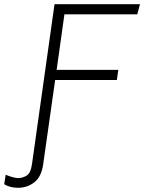

<svg xmlns="http://www.w3.org/2000/svg" viewBox="-98 -706 718 912"><path d="M-12 186Q-24 186 -36.5 184Q-49 182 -59.5 178Q-70 174 -78 169L-71 124Q-60 129 -41.5 134.5Q-23 140 -12 140Q8 140 28 128.5Q48 117 54 73L161 -686H567L554 -638H208L171 -374H464L457 -326H164L107 75Q99 133 65.5 159.5Q32 186 -12 186Z"/></svg>

Font: Chivo Mono Medium Thin
Style: Italic
Weight: 250
Italic angle: -8.05°
Monospace: yes
Version: Version 1.008